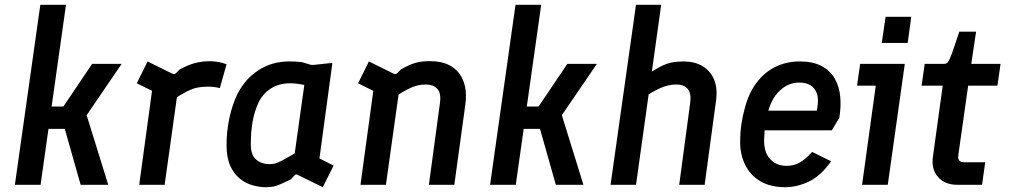

<svg xmlns="http://www.w3.org/2000/svg" viewBox="-20 -770 4203 800"><path d="M42 0 148 -750H255L195 -326H244L364 -504H487L341 -290L431 0H316L250 -233H182L149 0Z M560 0 621 -447 669 -364 550 -423 595 -514 698 -463Q708 -459 714 -466L728 -480Q762 -499 791.5 -507Q821 -515 858 -515Q878 -514 894 -511Q910 -508 924 -502L896 -403Q884 -406 872 -407.5Q860 -409 847 -409Q825 -409 805 -405.5Q785 -402 761 -390Q737 -378 702 -356L723 -407L666 0Z M1087 10Q1061 10 1032.5 2Q1004 -6 979.5 -25.5Q955 -45 939.5 -79Q924 -113 924 -165Q924 -222 935.5 -277Q947 -332 970 -380Q1003 -443 1058.5 -478.5Q1114 -514 1185 -514Q1199 -514 1211 -513.5Q1223 -513 1238 -511L1275 -500Q1282 -499 1291 -500L1365 -508L1311 -110L1370 -80L1325 10L1221 -41Q1212 -46 1207 -39L1191 -22Q1165 -10 1148.5 -2.5Q1132 5 1118 7.5Q1104 10 1087 10ZM1103 -86Q1115 -86 1126.5 -89Q1138 -92 1157 -102Q1176 -112 1208 -131L1248 -416Q1214 -423 1189 -423Q1142 -423 1107.5 -400.5Q1073 -378 1056 -340Q1040 -305 1032.5 -263Q1025 -221 1025 -168Q1025 -123 1048 -104.5Q1071 -86 1103 -86Z M1482 0 1543 -447 1591 -364 1472 -423 1517 -514 1620 -463Q1630 -459 1636 -466L1650 -480Q1685 -501 1712.5 -508.5Q1740 -516 1777 -515Q1855 -514 1892.5 -465Q1930 -416 1919 -335L1873 0H1767L1813 -340Q1819 -382 1802 -400Q1785 -418 1754 -418Q1735 -418 1717.5 -413.5Q1700 -409 1678.5 -398Q1657 -387 1624 -366L1645 -407L1588 0Z M2022 0 2128 -750H2235L2175 -326H2224L2344 -504H2467L2321 -290L2411 0H2296L2230 -233H2162L2129 0Z M2810 0 2856 -343Q2861 -381 2845.5 -399.5Q2830 -418 2798 -418Q2781 -418 2763.5 -414Q2746 -410 2724.5 -400Q2703 -390 2671 -370L2677 -460Q2710 -481 2733 -493Q2756 -505 2778.5 -509.5Q2801 -514 2829 -514Q2874 -514 2907 -494.5Q2940 -475 2955.5 -438Q2971 -401 2963 -347L2916 0ZM2524 0 2630 -750H2735L2630 0Z M3252 10Q3190 10 3148 -15Q3106 -40 3085 -83Q3064 -126 3064 -177Q3064 -219 3069.5 -255Q3075 -291 3083 -318Q3099 -381 3132 -425Q3165 -469 3211 -491.5Q3257 -514 3312 -514Q3367 -514 3403 -495Q3439 -476 3458 -443Q3477 -410 3481 -367.5Q3485 -325 3477 -279L3446 -227H3146L3156 -309H3383Q3396 -366 3376 -396Q3356 -426 3310 -426Q3264 -426 3227.5 -391Q3191 -356 3176 -288Q3172 -267 3168.5 -246Q3165 -225 3164 -191Q3162 -137 3188 -108Q3214 -79 3258 -79Q3287 -79 3311 -92Q3335 -105 3364 -137L3443 -98Q3399 -36 3349.5 -13Q3300 10 3252 10Z M3572 0 3629 -413H3551L3564 -504H3750L3679 0ZM3654 -591 3670 -700H3777L3762 -591Z M3969 0Q3917 0 3888.5 -32.5Q3860 -65 3867 -116L3908 -413H3820L3833 -504H3915Q3922 -504 3927 -508.5Q3932 -513 3939 -529Q3946 -545 3957 -578L3977 -638H4047L4027 -504H4149L4136 -413H4014L3973 -124Q3971 -108 3977 -101Q3983 -94 3997 -94H4085L4072 0Z"/></svg>

Font: Finlandica Medium
Style: Italic
Weight: 500
Italic angle: -8°
Designer: Niklas Ekholm, Juho Hiilivirta, Jaakko Suomalainen
Foundry: Helsinki Type Studio
Version: Version 1.063